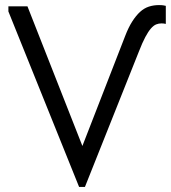

<svg xmlns="http://www.w3.org/2000/svg" viewBox="-20 -725 672 755"><path d="M291 10H314L526 -522Q540 -558 551.5 -579.5Q563 -601 573.5 -613Q584 -625 594 -629Q604 -633 615 -633Q621 -633 624 -632.5Q627 -632 632 -631V-702Q628 -703 622 -704Q616 -705 605 -705Q584 -705 565.5 -699Q547 -693 531 -678.5Q515 -664 500 -640.5Q485 -617 472 -583L304 -151L88 -700H13V-680Z"/></svg>

Font: Tilda Sans VF
Style: Regular
Weight: 400
Designer: ParaType Ltd
Foundry: ParaType Ltd
Version: Version 1.010